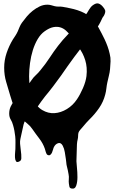

<svg xmlns="http://www.w3.org/2000/svg" viewBox="-20 -731 687 1148"><path d="M57 -495Q65 -507 72.5 -518.5Q80 -530 86 -543Q92 -557 97 -569.5Q102 -582 111 -595Q124 -613 140 -632Q156 -651 175.5 -666.5Q195 -682 217 -692.5Q239 -703 263 -703Q275 -703 285.5 -700Q296 -697 307 -694Q320 -691 332 -691.5Q344 -692 356 -690Q377 -686 399.5 -681.5Q422 -677 443.5 -670Q465 -663 484.5 -653Q504 -643 521 -628Q550 -601 569 -566.5Q588 -532 605 -497Q615 -476 623 -454Q631 -432 636 -409Q642 -386 641 -364Q640 -342 638 -318Q636 -297 631 -278Q626 -259 622 -239Q618 -221 616 -202Q614 -183 609 -165Q598 -122 572.5 -85Q547 -48 515 -17Q510 -12 505.5 -7Q501 -2 496 3Q490 10 484.5 16.5Q479 23 473 30L459 46Q452 54 449 63Q447 72 447 81.5Q447 91 445 100Q443 109 441.5 117Q440 125 440 133Q440 159 438.5 183Q437 207 437 233Q437 242 440 270.5Q443 299 443 328.5Q443 358 435.5 379.5Q428 401 407 396Q397 394 395 385Q393 376 392 368Q390 354 391.5 339.5Q393 325 390 311Q388 299 385.5 287Q383 275 380 264Q377 253 376.5 242.5Q376 232 374 221Q371 201 367.5 179Q364 157 355 140Q344 120 328 125Q312 130 303 147Q300 152 297.5 162Q295 172 291 181Q287 190 280.5 195Q274 200 264 195Q258 192 254 178.5Q250 165 248 158Q237 126 215 97.5Q193 69 173 40Q161 22 144 8.5Q127 -5 112 -19Q80 -51 66.5 -85Q53 -119 41 -160Q29 -201 17 -241Q5 -281 5 -326Q5 -371 19.5 -414Q34 -457 57 -495ZM247 -544Q223 -527 205.5 -497.5Q188 -468 176.5 -431.5Q165 -395 159.5 -354Q154 -313 154 -274.5Q154 -236 159.5 -201.5Q165 -167 175 -144Q197 -94 232.5 -73Q268 -52 306 -54.5Q344 -57 380 -79Q416 -101 440 -137Q459 -165 476 -204Q493 -243 497 -276Q503 -328 489.5 -371.5Q476 -415 450 -448Q439 -462 427.5 -480.5Q416 -499 403 -516.5Q390 -534 374.5 -548Q359 -562 340 -567.5Q321 -573 298 -568.5Q275 -564 247 -544ZM277 -386Q301 -423 327.5 -457.5Q354 -492 385 -524Q398 -538 409.5 -550Q421 -562 434 -576Q449 -591 461 -606.5Q473 -622 488 -638Q496 -646 501.5 -655Q507 -664 512 -672.5Q517 -681 523.5 -689Q530 -697 540 -703Q557 -714 570 -709.5Q583 -705 594 -692Q604 -681 608 -671Q612 -661 605 -645Q602 -637 597 -631Q592 -625 589 -617Q575 -585 553.5 -555Q532 -525 509 -498Q465 -446 424.5 -391Q384 -336 345 -279Q322 -247 298.5 -216Q275 -185 249 -154Q237 -139 226 -123.5Q215 -108 204 -92Q192 -76 178.5 -64Q165 -52 151 -38Q128 -14 121 13.5Q114 41 108 72Q105 86 102 99.5Q99 113 100 128Q101 145 103.5 160.5Q106 176 107 192Q108 202 107.5 215.5Q107 229 96 234Q81 242 75.5 233Q70 224 69.5 209Q69 194 70.5 179.5Q72 165 72 160Q72 140 72.5 122Q73 104 71 84Q69 67 66 50.5Q63 34 58 17Q53 -2 44 -16.5Q35 -31 35 -52Q35 -74 43.5 -93Q52 -112 66 -129Q72 -137 78 -145.5Q84 -154 90 -162Q107 -185 129 -205Q151 -225 168 -251Q179 -268 194.5 -282Q210 -296 223 -313Q237 -330 250.5 -348Q264 -366 277 -386Z"/></svg>

Font: Double Feature
Style: Regular
Weight: 400
Designer: David Shetterly
Foundry: David Shetterly
Version: Version 2.100 1997 initial release